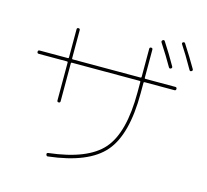

<svg xmlns="http://www.w3.org/2000/svg" viewBox="-120 -981 1240 1149"><g transform="rotate(15 500.0 -406.5)"><path d="M833 -673.8Q799.8 -732.4 752 -805.7Q747.1 -814.5 754.9 -820.3Q763.7 -826.2 768.6 -818.4Q811.5 -752.9 850.6 -683.6Q855.5 -674.8 846.7 -669.9Q837.9 -665 833 -673.8ZM956.1 -690.4Q906.2 -778.3 874 -826.2Q868.2 -835 876 -839.8Q884.8 -844.7 889.6 -836.9Q937.5 -762.7 973.6 -700.2Q978.5 -691.4 969.7 -686.5Q960.9 -681.6 956.1 -690.4ZM59.6 -549.8Q49.8 -549.8 49.8 -560.1Q49.8 -570.3 59.6 -570.3H235.4Q240.2 -570.3 240.2 -575.2V-750Q240.2 -759.8 250 -759.8Q259.8 -759.8 259.8 -750V-575.2Q259.8 -570.3 264.6 -570.3H684.6Q689.5 -570.3 690.4 -575.2V-750Q690.4 -759.8 700.2 -759.8Q710 -759.8 710 -750V-575.2Q710 -570.3 714.8 -570.3H900.4Q910.2 -570.3 910.2 -560.1Q910.2 -549.8 900.4 -549.8H714.8Q710 -549.8 710 -544.9V-480.5Q710 -223.6 613.3 -111.3Q516.6 1 271.5 29.3Q262.7 31.2 259.8 19.5Q257.8 10.7 267.6 8.8Q506.8 -18.6 598.6 -124.5Q690.4 -230.5 690.4 -480.5V-544.9Q690.4 -549.8 684.6 -549.8H264.6Q259.8 -549.8 259.8 -544.9V-309.6Q259.8 -299.8 250 -299.8Q240.2 -299.8 240.2 -309.6V-544.9Q240.2 -549.8 235.4 -549.8Z"/></g></svg>

Font: Rounded Mgen+ 1m thin
Style: Regular
Weight: 100
Designer: [Source Han Sans]
Ryoko NISHIZUKA  (kana & ideographs); Paul D. Hunt (Latin, Greek & Cyrillic); Wenlong ZHANG  (bopomofo
Version: Version 1.059.20150602